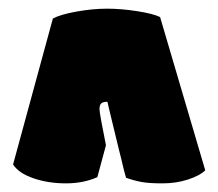

<svg xmlns="http://www.w3.org/2000/svg" viewBox="-20 -659 498 438"><path d="M225.1 -426.8Q214.8 -426.8 210.9 -423.1Q207 -419.4 207 -409.9Q207 -400.4 221.7 -327.6L202.1 -254.9Q170.4 -240.7 130.4 -240.7Q90.3 -240.7 56.6 -252.2Q22.9 -263.7 9.8 -283.7L100.6 -616.7Q117.7 -626 154.5 -632.6Q191.4 -639.2 224.1 -639.2Q256.8 -639.2 293 -633.5Q329.1 -627.9 345.2 -620.1L448.2 -270.5Q436 -258.3 408.9 -249.5Q381.8 -240.7 351.1 -240.7Q320.3 -240.7 303.7 -243.7Q287.1 -246.6 267.6 -253.4Q262.7 -270 259.3 -285.2Q257.8 -292 256.3 -297.9Q254.9 -303.7 252.2 -314Q249.5 -324.2 241.7 -357.2Q233.9 -390.1 231.2 -400.6Q228.5 -411.1 228 -414.1Q227.5 -417 225.1 -426.8Z"/></svg>

Font: Modak
Style: Regular
Weight: 400
Version: Version 1.036;PS Version 1.000;hotconv 1.0.79;makeotf.lib2.5